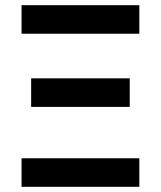

<svg xmlns="http://www.w3.org/2000/svg" viewBox="-20 -720 620 740"><path d="M63 0H517V-110H63ZM100 -308H480V-418H100ZM63 -590H517V-700H63Z"/></svg>

Font: CommitMono-dimboump
Style: Bold
Weight: 700
Monospace: yes
Designer: Eigil Nikolajsen
Foundry: Eigil Nikolajsen
Version: Version 1.143